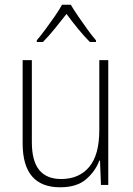

<svg xmlns="http://www.w3.org/2000/svg" viewBox="-20 -784 562 814"><path d="M439 -529V0H408L404 -103H401Q385 -59 345.5 -24.5Q306 10 235 10Q76 10 76 -176V-529H115V-182Q115 -101 146.5 -63Q178 -25 239 -25Q315 -25 358 -76Q401 -127 401 -232V-529ZM280 -764Q293 -742 312.5 -713.5Q332 -685 352 -657.5Q372 -630 387 -613V-606H361Q336 -631 309.5 -663.5Q283 -696 262 -725Q240 -697 213.5 -664Q187 -631 162 -606H136V-613Q152 -632 172.5 -659.5Q193 -687 212 -714.5Q231 -742 243 -764Z"/></svg>

Font: Noto Sans Arabic UI SmCn XLt
Style: Regular
Weight: 200
Width: 4
Designer: Monotype Design Team, Nadine Chahine and Nizar Qandah
Foundry: Monotype Imaging Inc.
Version: Version 2.010; ttfautohint (v1.8.4.7-5d5b)